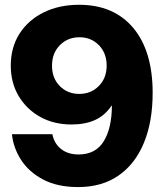

<svg xmlns="http://www.w3.org/2000/svg" viewBox="-20 -759 673 791"><path d="M305.7 -739.3Q449.2 -739.3 529.1 -643.8Q608.9 -548.3 608.9 -376.5Q608.9 -257.8 573 -170.7Q537.1 -83.5 468.5 -35.9Q399.9 11.7 302.2 11.7Q216.3 11.7 157.5 -19.5Q98.6 -50.8 66.7 -100.6Q34.7 -150.4 29.3 -206.1H195.8Q203.1 -168 231.4 -145.3Q259.8 -122.6 303.7 -122.6Q374 -122.6 407.5 -177.2Q440.9 -231.9 440.9 -324.2H439.9Q412.1 -282.7 371.1 -264.4Q330.1 -246.1 274.9 -246.1Q202.1 -246.1 145.8 -277.3Q89.4 -308.6 56.9 -363.3Q24.4 -418 24.4 -488.3Q24.4 -564 60.5 -620.4Q96.7 -676.8 160.2 -708Q223.6 -739.3 305.7 -739.3ZM307.6 -605.5Q258.8 -605.5 226.6 -572.8Q194.3 -540 194.3 -488.3Q194.3 -437 226.3 -404.5Q258.3 -372.1 306.6 -372.1Q355 -372.1 387.2 -404.8Q419.4 -437.5 419.4 -488.8Q419.4 -540 387.5 -572.8Q355.5 -605.5 307.6 -605.5Z"/></svg>

Font: Inter Display Extra Bold
Style: Regular
Weight: 800
Designer: Rasmus Andersson
Foundry: rsms
Version: Version 4.000;git-4fc901f